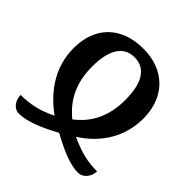

<svg xmlns="http://www.w3.org/2000/svg" viewBox="-166 -681 888 888"><g transform="rotate(45 278.0 -237.0)"><path d="M82 73C131 73 192 51 278 4C363 51 423 73 469 73C504 73 528 39 528 6C468 6 420 -4 346 -38C446 -102 507 -199 507 -318C507 -457 418 -547 279 -547C135 -547 48 -461 48 -321C48 -205 107 -110 207 -37C146 -7 92 6 28 6C28 42 52 73 82 73ZM277 -83C206 -141 169 -216 169 -321C169 -425 203 -490 277 -490C354 -490 387 -425 387 -320C387 -214 349 -138 277 -83Z"/></g></svg>

Font: Noto Serif Georgian SemiCondensed Semi
Style: Regular
Weight: 600
Width: 4
Designer: Monotype Design Team
Foundry: Monotype Imaging Inc.
Version: Version 1.901